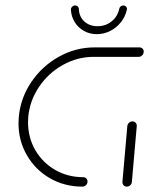

<svg xmlns="http://www.w3.org/2000/svg" viewBox="-20 -695 555 715"><path d="M305.9 -19.3Q305.9 -11.1 300.2 -5.6Q294.4 0 286.7 0Q220.4 0 165.9 -31.3Q111.5 -62.6 80.2 -116.9Q48.9 -171.1 48.9 -236.3Q48.9 -247.8 50 -259.3Q56.3 -329.6 96.3 -389.1Q136.3 -448.5 198.9 -483.5Q261.5 -518.5 331.9 -518.5H499.3Q505.9 -518.5 510.6 -514.1Q515.2 -509.6 515.2 -503Q515.2 -494.8 509.6 -489.1Q504.1 -483.3 496.3 -483.3H328.9Q268.1 -483.3 214.1 -453.1Q160 -423 125.4 -371.5Q90.7 -320 85.2 -259.3Q84.4 -252.6 84.4 -239.6Q84.4 -183 111.3 -136.3Q138.1 -89.6 185.2 -62.4Q232.2 -35.2 289.6 -35.2Q296.7 -35.2 301.3 -30.6Q305.9 -25.9 305.9 -19.3ZM452.2 0Q444.8 0 440.2 -5.2Q435.6 -10.4 435.9 -17.8L454.1 -225.2Q454.8 -232.6 460.6 -237.8Q466.3 -243 473.3 -243Q480.7 -243 485.4 -237.6Q490 -232.2 489.3 -225.2L471.1 -17.8Q470.7 -10.4 465.2 -5.2Q459.6 0 452.2 0ZM244.1 -658.1Q243.3 -664.4 248.3 -669.6Q253.3 -674.8 260 -674.8Q265.6 -674.8 269.3 -671.3Q273 -667.8 273.7 -662.2Q274.4 -633.3 293.7 -615.4Q313 -597.4 343.3 -597.4Q373.3 -597.4 395.6 -615.4Q417.8 -633.3 424.1 -662.2Q425.2 -667.8 429.4 -671.3Q433.7 -674.8 439.3 -674.8Q444.8 -674.8 448.9 -670.9Q453 -667 453 -661.9Q453 -660.4 452.2 -658.1Q446.7 -633 430.2 -612.2Q413.7 -591.5 390.2 -579.6Q366.7 -567.8 340.7 -567.8Q314.4 -567.8 293 -579.6Q271.5 -591.5 258.5 -612.2Q245.6 -633 244.1 -658.1Z"/></svg>

Font: 26F Galaxy Sans Light
Style: Italic
Weight: 300
Italic angle: -5°
Designer: C₂₉H₂₅N₃O₅
Version: Version 1.200